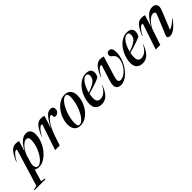

<svg xmlns="http://www.w3.org/2000/svg" viewBox="140 -1692 3083 3083"><g transform="rotate(-45 1681.0 -151.0)"><path d="M165.5 207.5 162 221.5H-87L-84 207.5L-16 192L170.5 -421.5Q178.5 -445.5 161.5 -445.5Q150.5 -445.5 132.5 -434.2Q114.5 -423 89.8 -392.2Q65 -361.5 32.5 -303.5L27 -306Q61 -388.5 92.5 -435.8Q124 -483 156.5 -502.8Q189 -522.5 227.5 -522.5Q248.5 -522.5 263.2 -519.8Q278 -517 295.5 -511L240 -332Q281 -405.5 318 -447.2Q355 -489 389.2 -506Q423.5 -523 456 -523Q507.5 -523 535.2 -492.5Q563 -462 563 -401Q563 -341 543.8 -281.5Q524.5 -222 491.2 -169.2Q458 -116.5 415.8 -76Q373.5 -35.5 327 -12.2Q280.5 11 235.5 11Q207.5 11 186.5 5Q165.5 -1 150.5 -12L90 192ZM182 -130.5Q175 -105.5 175 -83Q175 -53 188.2 -31.8Q201.5 -10.5 229.5 -10.5Q257 -10.5 287 -32.8Q317 -55 345.5 -93.2Q374 -131.5 397 -179.8Q420 -228 433.8 -281Q447.5 -334 447.5 -385Q447.5 -421.5 435.2 -437.5Q423 -453.5 401 -453.5Q365 -453.5 329.2 -424Q293.5 -394.5 264.2 -349.5Q235 -304.5 219 -258.5Z M744.5 -421.5Q748 -431 746.2 -438.2Q744.5 -445.5 735.5 -445.5Q724 -445.5 706.2 -434.2Q688.5 -423 663.5 -392.2Q638.5 -361.5 606.5 -303.5L600.5 -306Q635 -388.5 666.2 -435.8Q697.5 -483 730.2 -502.8Q763 -522.5 801.5 -522.5Q823 -522.5 837.8 -519.8Q852.5 -517 870.5 -511L801.5 -291Q848.5 -385.5 885 -435.8Q921.5 -486 952 -504.5Q982.5 -523 1011.5 -523Q1044.5 -523 1060.2 -506.8Q1076 -490.5 1076 -463.5Q1076 -426.5 1052.5 -402.8Q1029 -379 998 -379Q959.5 -379 963 -415Q964.5 -433.5 961.5 -439.2Q958.5 -445 950.5 -445Q926 -445 893.2 -411.2Q860.5 -377.5 827 -317.2Q793.5 -257 766.5 -177.5L706.5 0H602.5Z M1337.5 -523Q1407 -523 1442.5 -481.5Q1478 -440 1478 -365.5Q1478 -296.5 1453.5 -229.5Q1429 -162.5 1386.5 -108Q1344 -53.5 1289.2 -21.2Q1234.5 11 1174 11Q1104.5 11 1069 -30.5Q1033.5 -72 1033.5 -146.5Q1033.5 -215.5 1058 -282.5Q1082.5 -349.5 1125 -404Q1167.5 -458.5 1222.2 -490.8Q1277 -523 1337.5 -523ZM1171.5 -10Q1200.5 -10 1230.2 -35.8Q1260 -61.5 1287.2 -105.2Q1314.5 -149 1336 -203.2Q1357.5 -257.5 1370 -315.8Q1382.5 -374 1382.5 -428Q1382.5 -502 1340 -502Q1311 -502 1281.2 -476.2Q1251.5 -450.5 1224.2 -406.8Q1197 -363 1175.5 -308.8Q1154 -254.5 1141.5 -196.2Q1129 -138 1129 -84Q1129 -10 1171.5 -10Z M1878.5 -202Q1845 -117 1809 -70.8Q1773 -24.5 1735.2 -6.8Q1697.5 11 1657.5 11Q1587.5 11 1551.2 -27Q1515 -65 1515 -132.5Q1515 -184.5 1529.5 -239Q1544 -293.5 1571.2 -344.2Q1598.5 -395 1636.5 -435.2Q1674.5 -475.5 1721.5 -499.2Q1768.5 -523 1822.5 -523Q1884 -523 1909 -497Q1934 -471 1934 -434.5Q1934 -411.5 1927.2 -388Q1920.5 -364.5 1905 -342.5Q1882.5 -330.5 1839 -314.5Q1795.5 -298.5 1741.2 -281.5Q1687 -264.5 1632.5 -250Q1622.5 -202 1622.5 -161.5Q1622.5 -109.5 1641.5 -86.8Q1660.5 -64 1698.5 -64Q1740.5 -64 1784 -92.8Q1827.5 -121.5 1872.5 -202.5ZM1804 -500Q1766 -500 1733 -466Q1700 -432 1675.2 -379Q1650.5 -326 1636.5 -269.5Q1720.5 -298.5 1765.8 -326.2Q1811 -354 1828.5 -383Q1846 -412 1846 -446.5Q1846 -500 1804 -500Z M2411 -420Q2411 -352 2391.5 -288.5Q2372 -225 2339 -170.5Q2306 -116 2264.8 -75.2Q2223.5 -34.5 2180 -11.8Q2136.5 11 2096.5 11Q1994.5 11 1994.5 -81Q1994.5 -116.5 2010 -164.5L2091 -421.5Q2094.5 -431.5 2092.8 -438.5Q2091 -445.5 2082 -445.5Q2071 -445.5 2053 -434.2Q2035 -423 2010.2 -392.2Q1985.5 -361.5 1953 -303.5L1947.5 -306Q1981.5 -388.5 2012.8 -435.8Q2044 -483 2077 -502.8Q2110 -522.5 2150 -522.5Q2170.5 -522.5 2185 -519.5Q2199.5 -516.5 2218 -510.5L2115.5 -178Q2099 -124.5 2099 -96.5Q2099 -71.5 2110.8 -61.2Q2122.5 -51 2145.5 -51Q2182 -51 2221 -74.8Q2260 -98.5 2293.2 -138Q2326.5 -177.5 2347.2 -225.8Q2368 -274 2368 -323Q2368 -359 2356 -378Q2344 -397 2328.2 -408.5Q2312.5 -420 2300.5 -432.2Q2288.5 -444.5 2288.5 -467.5Q2288.5 -490.5 2303 -506.5Q2317.5 -522.5 2345 -522.5Q2376 -522.5 2393.5 -498.2Q2411 -474 2411 -420Z M2808 -202Q2774.5 -117 2738.5 -70.8Q2702.5 -24.5 2664.8 -6.8Q2627 11 2587 11Q2517 11 2480.8 -27Q2444.5 -65 2444.5 -132.5Q2444.5 -184.5 2459 -239Q2473.5 -293.5 2500.8 -344.2Q2528 -395 2566 -435.2Q2604 -475.5 2651 -499.2Q2698 -523 2752 -523Q2813.5 -523 2838.5 -497Q2863.5 -471 2863.5 -434.5Q2863.5 -411.5 2856.8 -388Q2850 -364.5 2834.5 -342.5Q2812 -330.5 2768.5 -314.5Q2725 -298.5 2670.8 -281.5Q2616.5 -264.5 2562 -250Q2552 -202 2552 -161.5Q2552 -109.5 2571 -86.8Q2590 -64 2628 -64Q2670 -64 2713.5 -92.8Q2757 -121.5 2802 -202.5ZM2733.5 -500Q2695.5 -500 2662.5 -466Q2629.5 -432 2604.8 -379Q2580 -326 2566 -269.5Q2650 -298.5 2695.2 -326.2Q2740.5 -354 2758 -383Q2775.5 -412 2775.5 -446.5Q2775.5 -500 2733.5 -500Z M2890.5 -303.5 2884.5 -306Q2919 -388.5 2950.2 -435.8Q2981.5 -483 3014.2 -502.8Q3047 -522.5 3085.5 -522.5Q3107 -522.5 3121.8 -519.8Q3136.5 -517 3154.5 -511L3093 -316Q3133.5 -382 3165.5 -422.8Q3197.5 -463.5 3224.5 -485.2Q3251.5 -507 3276 -515Q3300.5 -523 3326 -523Q3374.5 -523 3395 -500.8Q3415.5 -478.5 3415.5 -447.5Q3415.5 -430 3410 -408.2Q3404.5 -386.5 3385 -338.5L3272.5 -63Q3298.5 -68 3336.2 -91.2Q3374 -114.5 3426 -167L3430.5 -163Q3364.5 -69.5 3309 -29.2Q3253.5 11 3211 11Q3136 11 3161.5 -50.5L3278 -332.5Q3293 -369 3298.2 -384.2Q3303.5 -399.5 3303.5 -408Q3303.5 -440 3261 -440Q3233 -440 3204.2 -421Q3175.5 -402 3150 -373.2Q3124.5 -344.5 3105.5 -314.2Q3086.5 -284 3078.5 -261L2990.5 0H2886.5L3028.5 -421.5Q3032 -431 3030.2 -438.2Q3028.5 -445.5 3019.5 -445.5Q3008 -445.5 2990.2 -434.2Q2972.5 -423 2947.5 -392.2Q2922.5 -361.5 2890.5 -303.5Z"/></g></svg>

Font: Newsreader Display Medium
Style: Italic
Weight: 500
Italic angle: -17°
Designer: Hugues Gentile
Foundry: Production Type
Version: Version 1.001